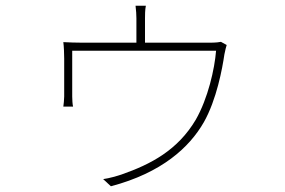

<svg xmlns="http://www.w3.org/2000/svg" viewBox="-20 -596 996 670"><path d="M204 -392V-259C204 -249 202 -231 201 -224H235C233 -231 232 -249 232 -259V-419H734C729 -356 706 -253 663 -178C600 -72 507 -23 404 13C389 18 362 26 340 29L367 54C545 7 641 -82 691 -169C736 -248 756 -358 763 -406C766 -421 769 -433 771 -439L751 -450C746 -449 735 -447 710 -447H486V-532C486 -542 486 -562 489 -576H453C455 -562 456 -542 456 -532V-447H271C246 -447 219 -448 201 -449C203 -434 204 -407 204 -392Z"/></svg>

Font: Kinto Sans Thin
Style: Regular
Weight: 100
Designer: Authors: Ryoko NISHIZUKA  (kana & ideographs); Paul D. Hunt (Latin, Greek & Cyrillic); Wenlong ZHANG  (bopomofo); Sandol
Foundry: Adobe Systems Incorporated, ookami Inc.
Version: Version 0.001